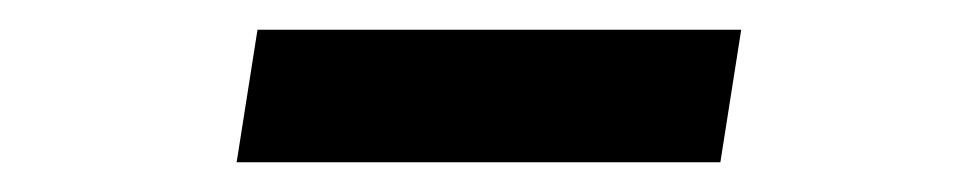

<svg xmlns="http://www.w3.org/2000/svg" viewBox="-20 -395 640 129"><path d="M139 -286 153 -375H478L464 -286Z"/></svg>

Font: JetBrains Mono NL Medium
Style: Italic
Weight: 500
Italic angle: -9°
Monospace: yes
Designer: Philipp Nurullin, Konstantin Bulenkov
Foundry: JetBrains
Version: Version 2.305; ttfautohint (v1.8.4.7-5d5b)